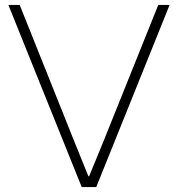

<svg xmlns="http://www.w3.org/2000/svg" viewBox="-20 -760 723 780"><path d="M14 -740H60L282 -185L339 -44H342L400 -185L623 -740H669L371 0H312Z"/></svg>

Font: Encode Sans Wide
Style: Thin
Weight: 100
Designer: Pablo Impallari, Andres Torresi
Foundry: Pablo Impallari, Andres Torresi
Version: Version 1.000; ttfautohint (v1.00) -l 8 -r 50 -G 200 -x 14 -